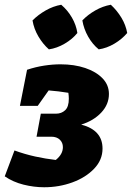

<svg xmlns="http://www.w3.org/2000/svg" viewBox="-38 -776 556 809"><path d="M148 13Q105 13 61 2Q17 -9 -18 -33L23 -142Q67 -126 110.5 -116.5Q154 -107 197 -102Q227 -126 227 -156Q227 -175 214 -187.5Q201 -200 178 -200H116L134 -297H198Q221 -297 236.5 -311.5Q252 -326 252 -360Q252 -372 250 -385Q207 -392 167 -395L121 -330H46L76 -482Q112 -494 148 -499.5Q184 -505 217 -505Q275 -505 321 -489.5Q367 -474 394 -446Q421 -418 421 -380Q421 -336 388.5 -301.5Q356 -267 304 -251Q394 -228 394 -150Q394 -102 358.5 -65Q323 -28 267 -7.5Q211 13 148 13ZM220 -756Q247 -733 265 -702Q283 -671 288 -637Q267 -611 234.5 -592Q202 -573 168 -568Q143 -590 124 -622Q105 -654 99 -690Q123 -714 154.5 -732Q186 -750 220 -756ZM429 -756Q455 -732 473.5 -701.5Q492 -671 498 -637Q476 -611 444 -592Q412 -573 378 -568Q352 -589 333.5 -621.5Q315 -654 309 -690Q332 -714 363.5 -732Q395 -750 429 -756Z"/></svg>

Font: Piazzolla ExtraBold
Style: Italic
Weight: 800
Italic angle: -11.3°
Designer: Juan Pablo del Peral
Foundry: Huerta Tipografica
Version: Version 1.330